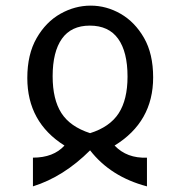

<svg xmlns="http://www.w3.org/2000/svg" viewBox="-20 -531 640 682"><path d="M97 29Q170 29 209 -14Q77 -97 77 -254Q77 -338 110 -395.5Q143 -453 194.5 -482Q246 -511 302 -511Q358 -511 408.5 -482Q459 -453 491.5 -396.5Q524 -340 524 -256Q524 -98 387 -14Q431 32 502 29V131Q373 97 300 3Q206 97 97 131ZM300 -58Q370 -80 401.5 -128.5Q433 -177 433 -259Q433 -347 399.5 -393.5Q366 -440 299 -440Q233 -440 200 -393.5Q167 -347 167 -260Q167 -178 198 -129.5Q229 -81 300 -58Z"/></svg>

Font: PlemolJP35 Console
Style: Regular
Weight: 400
Version: v2.0.3; ttfautohint (v1.8.4.7-5d5b-dirty) -l 6 -r 45 -G 200 